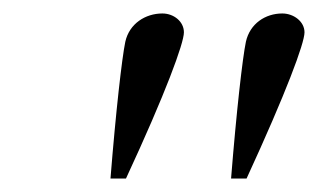

<svg xmlns="http://www.w3.org/2000/svg" viewBox="-20 -686 472 285"><path d="M346 -421C405 -549 432 -622 432 -638C432 -654 416 -666 399 -666C374 -666 351 -651 345 -624C340 -600 331 -521 323 -421ZM167 -421C226 -548 253 -622 253 -638C253 -654 238 -666 221 -666C196 -666 172 -651 166 -624C161 -600 152 -521 144 -421Z"/></svg>

Font: STIXGeneral
Style: Italic
Weight: 400
Italic angle: -16.33°
Designer: MicroPress Inc., with final additions and corrections provided by Coen Hoffman, Elsevier (retired)
Version: Version 1.1.0